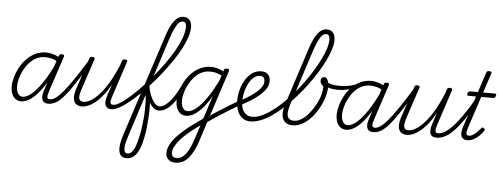

<svg xmlns="http://www.w3.org/2000/svg" viewBox="-79 -1262 5296 2023"><g transform="rotate(5 2569.0 -250.0)"><path d="M157 17Q124 17 98.5 -1Q73 -19 59 -52.5Q45 -86 45 -131Q45 -175 59.5 -227.5Q74 -280 101.5 -331.5Q129 -383 169.5 -425.5Q210 -468 262 -493.5Q314 -519 377 -519Q413 -519 453 -507Q493 -495 525 -472L511 -428Q468 -454 433 -461.5Q398 -469 368 -469Q319 -469 277.5 -447.5Q236 -426 203.5 -390Q171 -354 148 -309.5Q125 -265 113 -220Q101 -175 101 -136Q101 -106 109 -82.5Q117 -59 132.5 -46Q148 -33 171 -33Q211 -33 261.5 -75Q312 -117 369.5 -200Q427 -283 485 -407L503 -369Q440 -236 380 -150.5Q320 -65 264 -24Q208 17 157 17ZM444 17Q417 17 401.5 7Q386 -3 379.5 -20.5Q373 -38 375 -62.5Q377 -87 387 -116L510 -494Q515 -506 521.5 -510.5Q528 -515 541 -515Q559 -515 564 -508Q569 -501 565 -489L442 -117Q427 -71 429.5 -51Q432 -31 457 -31Q467 -31 471.5 -23.5Q476 -16 474.5 -7Q473 2 465.5 9.5Q458 17 444 17Z M444 17Q433 17 428 9.5Q423 2 424.5 -7Q426 -16 434.5 -23.5Q443 -31 458 -31Q486 -31 519 -54.5Q552 -78 595.5 -130Q639 -182 697 -267Q755 -352 832 -476Q838 -486 847.5 -485Q857 -484 862.5 -476Q868 -468 862 -459Q777 -318 716 -225.5Q655 -133 609 -80Q563 -27 524 -5Q485 17 444 17Z M799 15Q763 15 738.5 -3.5Q714 -22 709 -61.5Q704 -101 724 -164L834 -494Q838 -506 844.5 -510.5Q851 -515 864 -515Q881 -515 887 -509Q893 -503 889 -491L779 -160Q765 -119 763.5 -91Q762 -63 774.5 -49Q787 -35 813 -35Q845 -35 886 -58Q927 -81 973.5 -131Q1020 -181 1068.5 -261Q1117 -341 1165 -457L1178 -497Q1182 -509 1188 -513.5Q1194 -518 1208 -518Q1224 -518 1230.5 -512.5Q1237 -507 1233 -495L1109 -117Q1094 -71 1097 -51Q1100 -31 1128 -31Q1138 -31 1142 -23.5Q1146 -16 1144.5 -7Q1143 2 1135.5 9.5Q1128 17 1114 17Q1086 17 1070 7Q1054 -3 1047.5 -20.5Q1041 -38 1043 -62.5Q1045 -87 1054 -116L1095 -242Q1056 -172 1016 -123Q976 -74 937.5 -43.5Q899 -13 864 1Q829 15 799 15Z M1114 17Q1101 17 1097 9.5Q1093 2 1096 -7Q1099 -16 1107.5 -23.5Q1116 -31 1128 -31Q1154 -31 1197 -57.5Q1240 -84 1294 -131Q1348 -178 1407.5 -239.5Q1467 -301 1525.5 -371.5Q1584 -442 1637.5 -516Q1691 -590 1731.5 -662Q1772 -734 1795.5 -798Q1819 -862 1819 -913Q1819 -925 1827.5 -931.5Q1836 -938 1846.5 -938Q1857 -938 1865 -931.5Q1873 -925 1873 -913Q1873 -867 1853.5 -808.5Q1834 -750 1799 -684Q1764 -618 1717 -549Q1670 -480 1616 -411.5Q1562 -343 1505 -280Q1448 -217 1391 -162.5Q1334 -108 1282.5 -68Q1231 -28 1187.5 -5.5Q1144 17 1114 17Z M1315 517Q1285 517 1265 503Q1245 489 1237 459Q1229 429 1234.5 382.5Q1240 336 1262 270L1608 -791Q1646 -910 1688 -964.5Q1730 -1019 1784 -1019Q1814 -1019 1834 -1005.5Q1854 -992 1864 -968Q1874 -944 1874 -913Q1874 -901 1866 -894.5Q1858 -888 1847.5 -888Q1837 -888 1828.5 -894.5Q1820 -901 1820 -913Q1820 -931 1816 -943.5Q1812 -956 1803.5 -962.5Q1795 -969 1780 -969Q1758 -969 1738.5 -949Q1719 -929 1698.5 -885Q1678 -841 1654 -769L1490 -261Q1500 -219 1505.5 -168.5Q1511 -118 1512.5 -62.5Q1514 -7 1511 49.5Q1508 106 1502.5 160.5Q1497 215 1488 264Q1479 313 1468 353Q1454 403 1432.5 440Q1411 477 1382.5 497Q1354 517 1315 517ZM1321 467Q1337 467 1350 459Q1363 451 1374.5 435.5Q1386 420 1395.5 399Q1405 378 1413 350Q1423 317 1432 276Q1441 235 1447.5 188.5Q1454 142 1459 94Q1464 46 1465 -0.5Q1466 -47 1465 -89Q1464 -131 1458 -165L1312 289Q1282 381 1285.5 424Q1289 467 1321 467Z M1611 -13Q1579 -13 1555 -33Q1531 -53 1513.5 -84Q1496 -115 1484.5 -150.5Q1473 -186 1466.5 -217Q1460 -248 1458 -267Q1458 -275 1464 -279.5Q1470 -284 1477 -282.5Q1484 -281 1485 -272Q1492 -240 1503 -202.5Q1514 -165 1530.5 -132.5Q1547 -100 1568 -79Q1589 -58 1615 -58Q1645 -58 1675 -80Q1705 -102 1734.5 -139Q1764 -176 1790.5 -223.5Q1817 -271 1840 -320Q1844 -331 1852.5 -329Q1861 -327 1866.5 -320.5Q1872 -314 1869 -306Q1832 -209 1788.5 -144Q1745 -79 1700 -46Q1655 -13 1611 -13Z M1832 519Q1783 519 1756.5 492.5Q1730 466 1730 426Q1730 392 1744 357Q1758 322 1785 286Q1812 250 1852 212.5Q1892 175 1942 134Q1967 116 1991 98.5Q2015 81 2038 64Q2061 47 2085 32L2165 -214Q2118 -134 2072 -83Q2026 -32 1983.5 -7.5Q1941 17 1901 17Q1868 17 1842.5 -1Q1817 -19 1803 -52.5Q1789 -86 1789 -131Q1789 -177 1803.5 -229.5Q1818 -282 1846 -333.5Q1874 -385 1914 -427Q1954 -469 2006.5 -494Q2059 -519 2121 -519Q2142 -519 2165 -515Q2188 -511 2210 -502.5Q2232 -494 2252 -482L2257 -498Q2261 -507 2267.5 -511Q2274 -515 2286 -515Q2305 -515 2309.5 -507.5Q2314 -500 2310 -488L2062 275Q2044 329 2022 373Q2000 417 1972.5 450Q1945 483 1910 501Q1875 519 1832 519ZM1840 470Q1877 470 1908.5 444Q1940 418 1965 372Q1990 326 2009 267L2062 104Q2046 115 2031 126.5Q2016 138 2000 149.5Q1984 161 1968 174Q1921 212 1887 246Q1853 280 1831 310.5Q1809 341 1798 367.5Q1787 394 1787 418Q1787 433 1793 444.5Q1799 456 1810.5 463Q1822 470 1840 470ZM1915 -33Q1954 -33 2003.5 -72.5Q2053 -112 2108.5 -190.5Q2164 -269 2221 -386L2238 -438Q2200 -458 2169.5 -463.5Q2139 -469 2112 -469Q2063 -469 2021.5 -447.5Q1980 -426 1947.5 -390Q1915 -354 1892 -309.5Q1869 -265 1857 -220Q1845 -175 1845 -136Q1845 -106 1853 -82.5Q1861 -59 1876.5 -46Q1892 -33 1915 -33Z M2450 -140Q2392 -106 2332 -68.5Q2272 -31 2214 6.5Q2156 44 2104 81Q2098 86 2093 81.5Q2088 77 2086.5 67.5Q2085 58 2089 47Q2093 36 2105 27Q2157 -10 2213.5 -47Q2270 -84 2328.5 -119.5Q2387 -155 2444 -189Q2450 -193 2454.5 -187.5Q2459 -182 2461 -173Q2463 -164 2460.5 -154.5Q2458 -145 2450 -140Z M2436 -180Q2471 -198 2514.5 -224Q2558 -250 2598.5 -280.5Q2639 -311 2666 -345.5Q2693 -380 2693 -416Q2693 -439 2681.5 -454.5Q2670 -470 2645 -470Q2634 -470 2629.5 -477Q2625 -484 2626 -494Q2627 -504 2634.5 -511.5Q2642 -519 2654 -519Q2684 -519 2704.5 -507Q2725 -495 2736.5 -474Q2748 -453 2748 -424Q2748 -386 2728 -351Q2708 -316 2675 -285Q2642 -254 2602.5 -227Q2563 -200 2524 -178Q2485 -156 2452 -138Z M2582 17Q2542 17 2512.5 0.5Q2483 -16 2463.5 -44.5Q2444 -73 2434.5 -111Q2425 -149 2425 -190Q2425 -243 2439.5 -300.5Q2454 -358 2483 -407.5Q2512 -457 2555.5 -488Q2599 -519 2656 -519Q2665 -519 2668.5 -511.5Q2672 -504 2669.5 -494Q2667 -484 2660.5 -477Q2654 -470 2645 -470Q2612 -470 2585 -451Q2558 -432 2538 -400.5Q2518 -369 2504.5 -331.5Q2491 -294 2484.5 -256Q2478 -218 2478 -188Q2478 -155 2485 -127Q2492 -99 2506.5 -78Q2521 -57 2543.5 -45Q2566 -33 2597 -33Q2642 -33 2692.5 -55Q2743 -77 2797.5 -116Q2852 -155 2907 -207Q2962 -259 3015 -320Q3068 -381 3116 -446.5Q3164 -512 3204 -578Q3244 -644 3274 -705Q3304 -766 3320.5 -819Q3337 -872 3337 -912Q3337 -922 3345.5 -927.5Q3354 -933 3364.5 -933Q3375 -933 3383 -927.5Q3391 -922 3391 -912Q3391 -871 3374 -816.5Q3357 -762 3326 -697Q3295 -632 3252 -563Q3209 -494 3157.5 -424.5Q3106 -355 3048.5 -290.5Q2991 -226 2931 -169.5Q2871 -113 2811 -71.5Q2751 -30 2692.5 -6.5Q2634 17 2582 17Z M3027 19Q2986 19 2960.5 3Q2935 -13 2923.5 -42Q2912 -71 2914 -109.5Q2916 -148 2931 -193L3125 -791Q3163 -910 3205 -964.5Q3247 -1019 3301 -1019Q3331 -1019 3351 -1005.5Q3371 -992 3381 -967.5Q3391 -943 3391 -911Q3391 -898 3383 -892Q3375 -886 3364.5 -886Q3354 -886 3345.5 -892Q3337 -898 3337 -911Q3337 -930 3333 -943Q3329 -956 3320.5 -962.5Q3312 -969 3297 -969Q3275 -969 3255.5 -949Q3236 -929 3215.5 -885Q3195 -841 3171 -769L2984 -193Q2973 -159 2968.5 -129.5Q2964 -100 2969 -77.5Q2974 -55 2991 -42.5Q3008 -30 3039 -30Q3076 -30 3113 -52Q3150 -74 3183 -111Q3216 -148 3243 -191.5Q3270 -235 3288 -280Q3306 -325 3311 -362Q3313 -375 3314.5 -384.5Q3316 -394 3316.5 -402.5Q3317 -411 3315 -419Q3297 -432 3289.5 -446.5Q3282 -461 3282 -477Q3282 -494 3292.5 -505Q3303 -516 3319 -516Q3330 -516 3339 -509Q3348 -502 3354.5 -488.5Q3361 -475 3364 -457Q3367 -439 3367 -418Q3367 -369 3350 -310.5Q3333 -252 3301.5 -194Q3270 -136 3227.5 -87.5Q3185 -39 3134 -10Q3083 19 3027 19Z M3464 -395Q3427 -395 3388 -404Q3349 -413 3317 -434Q3312 -438 3312.5 -446Q3313 -454 3317.5 -461Q3322 -468 3328.5 -471.5Q3335 -475 3342 -470Q3365 -454 3403.5 -446Q3442 -438 3479 -438Q3514 -438 3550.5 -442Q3587 -446 3620.5 -456Q3654 -466 3681 -481Q3692 -487 3696.5 -481Q3701 -475 3700 -465.5Q3699 -456 3691 -451Q3638 -423 3582 -409Q3526 -395 3464 -395Z M3594 17Q3561 17 3535.5 -1Q3510 -19 3496 -52.5Q3482 -86 3482 -131Q3482 -175 3496.5 -227.5Q3511 -280 3538.5 -331.5Q3566 -383 3606.5 -425.5Q3647 -468 3699 -493.5Q3751 -519 3814 -519Q3850 -519 3890 -507Q3930 -495 3962 -472L3948 -428Q3905 -454 3870 -461.5Q3835 -469 3805 -469Q3756 -469 3714.5 -447.5Q3673 -426 3640.5 -390Q3608 -354 3585 -309.5Q3562 -265 3550 -220Q3538 -175 3538 -136Q3538 -106 3546 -82.5Q3554 -59 3569.5 -46Q3585 -33 3608 -33Q3648 -33 3698.5 -75Q3749 -117 3806.5 -200Q3864 -283 3922 -407L3940 -369Q3877 -236 3817 -150.5Q3757 -65 3701 -24Q3645 17 3594 17ZM3881 17Q3854 17 3838.5 7Q3823 -3 3816.5 -20.5Q3810 -38 3812 -62.5Q3814 -87 3824 -116L3947 -494Q3952 -506 3958.5 -510.5Q3965 -515 3978 -515Q3996 -515 4001 -508Q4006 -501 4002 -489L3879 -117Q3864 -71 3866.5 -51Q3869 -31 3894 -31Q3904 -31 3908.5 -23.5Q3913 -16 3911.5 -7Q3910 2 3902.5 9.5Q3895 17 3881 17Z M3881 17Q3870 17 3865 9.5Q3860 2 3861.5 -7Q3863 -16 3871.5 -23.5Q3880 -31 3895 -31Q3923 -31 3956 -54.5Q3989 -78 4032.5 -130Q4076 -182 4134 -267Q4192 -352 4269 -476Q4275 -486 4284.5 -485Q4294 -484 4299.5 -476Q4305 -468 4299 -459Q4214 -318 4153 -225.5Q4092 -133 4046 -80Q4000 -27 3961 -5Q3922 17 3881 17Z M4236 15Q4200 15 4175.5 -3.5Q4151 -22 4146 -61.5Q4141 -101 4161 -164L4271 -494Q4275 -506 4281.5 -510.5Q4288 -515 4301 -515Q4318 -515 4324 -509Q4330 -503 4326 -491L4216 -160Q4202 -119 4200.5 -91Q4199 -63 4211.5 -49Q4224 -35 4250 -35Q4282 -35 4323 -58Q4364 -81 4410.5 -131Q4457 -181 4505.5 -261Q4554 -341 4602 -457L4615 -497Q4619 -509 4625 -513.5Q4631 -518 4645 -518Q4661 -518 4667.5 -512.5Q4674 -507 4670 -495L4546 -117Q4531 -71 4534 -51Q4537 -31 4565 -31Q4575 -31 4579 -23.5Q4583 -16 4581.5 -7Q4580 2 4572.5 9.5Q4565 17 4551 17Q4523 17 4507 7Q4491 -3 4484.5 -20.5Q4478 -38 4480 -62.5Q4482 -87 4491 -116L4532 -242Q4493 -172 4453 -123Q4413 -74 4374.5 -43.5Q4336 -13 4301 1Q4266 15 4236 15Z M4551 17Q4540 17 4535 9.5Q4530 2 4531.5 -7Q4533 -16 4541.5 -23.5Q4550 -31 4565 -31Q4594 -31 4630.5 -51.5Q4667 -72 4711.5 -118Q4756 -164 4810 -240.5Q4864 -317 4929 -429Q4936 -439 4945 -438Q4954 -437 4959 -429Q4964 -421 4958 -410Q4888 -286 4831.5 -203.5Q4775 -121 4727 -73Q4679 -25 4635.5 -4Q4592 17 4551 17Z M4877 15Q4847 15 4828.5 1Q4810 -13 4807.5 -43.5Q4805 -74 4821 -125L4928 -452H4847Q4837 -452 4834.5 -458.5Q4832 -465 4835 -477Q4839 -489 4845.5 -494.5Q4852 -500 4862 -500H4944L5012 -709Q5016 -721 5022.5 -725.5Q5029 -730 5043 -730Q5059 -730 5065.5 -724Q5072 -718 5067 -706L4999 -500H5124Q5134 -500 5137 -494Q5140 -488 5136 -476Q5132 -463 5126 -457.5Q5120 -452 5110 -452H4983L4873 -118Q4858 -72 4861 -53Q4864 -34 4890 -34Q4916 -34 4947.5 -57.5Q4979 -81 5012 -124Q5019 -132 5025 -132Q5031 -132 5039 -126Q5050 -120 5050.5 -113.5Q5051 -107 5047 -101Q5027 -70 4999.5 -43.5Q4972 -17 4941 -1Q4910 15 4877 15Z"/></g></svg>

Font: Playwrite US Trad ExtraLight
Style: Regular
Weight: 250
Designer: Veronika Burian, José Scaglione
Foundry: TypeTogether
Version: Version 1.003